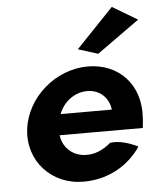

<svg xmlns="http://www.w3.org/2000/svg" viewBox="-55 -816 722 886"><g transform="rotate(-5 306.0 -373.0)"><path d="M323 -588 415 -559 612 -700 496 -769ZM205 -200H590L591 -210C592 -222 594 -235 594 -247C605 -401 504 -505 361 -505C213 -505 76 -388 58 -241C40 -95 148 23 296 23C399 23 493 -21 556 -107L562 -117L553 -121C531 -131 480 -152 434 -145C394 -111 355 -97 315 -99C254 -102 211 -145 205 -200ZM455 -297H218C237 -349 287 -392 349 -392C407 -392 448 -353 455 -297Z"/></g></svg>

Font: Bluebird
Style: SfBdObl
Weight: 700
Designer: Jasper
Foundry: Cannot Into Space Fonts
Version: Version 0.98